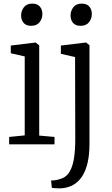

<svg xmlns="http://www.w3.org/2000/svg" viewBox="-20 -797 621 1060"><path d="M30.5 0V-41L116.5 -49.5V-485.5L39.5 -503V-545.5L173.5 -562H177L196.5 -546.5V-48.5L281 -41V0ZM151 -654.5Q124.5 -654.5 110.5 -670.5Q96.5 -686.5 96.5 -711.5Q96.5 -736.5 111.8 -756.8Q127 -777 158 -777H159Q186 -777 200 -760.8Q214 -744.5 214 -719.5Q214 -694.5 198.5 -674.5Q183 -654.5 152 -654.5ZM320.5 242.5Q315.5 243 303.5 242.8Q291.5 242.5 280 241.8Q268.5 241 266 239L262 199.5Q269.5 200 285.5 197.8Q301.5 195.5 319 189Q348.5 179 365.2 149.5Q382 120 388.8 75Q395.5 30 395.5 -26L394.5 -482L316 -500V-545.5L452 -562H456L474 -547V-3Q474 57.5 463.5 102.2Q453 147 433 177.2Q413 207.5 384.8 223.5Q356.5 239.5 320.5 242.5ZM424 -654.5Q397.5 -654.5 383.5 -670.5Q369.5 -686.5 369.5 -711.5Q369.5 -736.5 384.8 -756.8Q400 -777 431 -777H432Q459 -777 473 -760.8Q487 -744.5 487 -719.5Q487 -694.5 471.5 -674.5Q456 -654.5 425 -654.5Z"/></svg>

Font: Merriweather 28pt Light
Style: Regular
Weight: 300
Version: Version 2.100